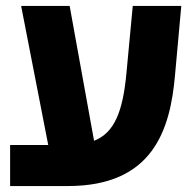

<svg xmlns="http://www.w3.org/2000/svg" viewBox="-20 -625 646 645"><path d="M568 -373 589 -605H426L405 -382C393 -249 364 -179 296 -152L214 -605H51L142 -138H14V0H208C494 0 552 -189 568 -373Z"/></svg>

Font: Noto Sans Hebrew SemiCondensed Extra
Style: Regular
Weight: 800
Width: 4
Designer: Monotype Design Team
Foundry: Monotype Imaging Inc.
Version: Version 1.902